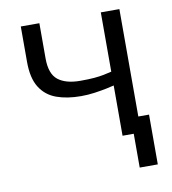

<svg xmlns="http://www.w3.org/2000/svg" viewBox="-76 -585 712 794"><g transform="rotate(-10 280.0 -188.0)"><path d="M447 142V0H400V-211Q389 -208 367 -203.5Q345 -199 317 -195Q289 -191 260 -191Q201 -191 157 -207Q113 -223 88.5 -262Q64 -301 64 -369V-518H142V-370Q142 -305 174.5 -279.5Q207 -254 268 -254Q303 -254 326 -256Q349 -258 366.5 -261.5Q384 -265 400 -269V-518H478V-67H523V142Z"/></g></svg>

Font: Ubuntu Sans Mono
Style: Regular
Weight: 400
Monospace: yes
Designer: Dalton Maag Ltd
Foundry: Dalton Maag Ltd
Version: Version 1.006